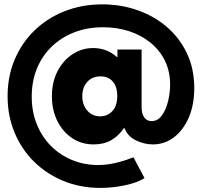

<svg xmlns="http://www.w3.org/2000/svg" viewBox="-20 -748 947 901"><path d="M451.2 133.8Q357.4 133.8 278.1 101.3Q198.7 68.8 139.6 10.5Q80.6 -47.9 48.1 -126.5Q15.6 -205.1 15.6 -296.9Q15.6 -389.6 48.8 -468.3Q82 -546.9 141.8 -605Q201.7 -663.1 283 -695.3Q364.3 -727.5 460 -727.5Q547.4 -727.5 625.2 -700.2Q703.1 -672.9 762.9 -621.6Q822.8 -570.3 857.2 -497.8Q891.6 -425.3 891.6 -335Q891.6 -256.3 866 -196.8Q840.3 -137.2 796.4 -103.8Q752.4 -70.3 697.3 -70.3Q657.7 -70.3 618.4 -89.1Q579.1 -107.9 564.5 -146.5H515.6L534.2 -196.3V-429.7L515.6 -480.5H531.2V-515.6H644.5V-244.1Q644.5 -214.4 657 -197Q669.4 -179.7 691.4 -179.7Q720.7 -179.7 740 -206.8Q759.3 -233.9 768.8 -273.4Q778.3 -313 778.3 -350.6Q778.3 -413.6 753.7 -463.4Q729 -513.2 685.5 -548.3Q642.1 -583.5 585.2 -601.8Q528.3 -620.1 463.9 -620.1Q390.1 -620.1 328.9 -596.4Q267.6 -572.8 222.7 -529.3Q177.7 -485.8 153.3 -426.3Q128.9 -366.7 128.9 -294.9Q128.9 -223.6 152.8 -164.6Q176.8 -105.5 219.5 -62.7Q262.2 -20 318.8 3.2Q375.5 26.4 440.4 26.4Q479.5 26.4 519.5 17.3Q559.6 8.3 606.4 -9.8L658.2 87.9Q625.5 108.9 567.4 121.3Q509.3 133.8 451.2 133.8ZM419.9 -70.3Q362.3 -70.3 318.1 -100.1Q273.9 -129.9 248.8 -180.9Q223.6 -231.9 223.6 -295.9Q223.6 -363.3 250.2 -414.3Q276.9 -465.3 320.8 -493.9Q364.7 -522.5 417 -522.5Q471.7 -522.5 513.7 -492.2Q555.7 -461.9 579.6 -410.9Q603.5 -359.9 603.5 -297.9Q603.5 -257.8 592.5 -217.5Q581.5 -177.2 559.1 -143.8Q536.6 -110.4 502 -90.3Q467.3 -70.3 419.9 -70.3ZM450.2 -202.1Q484.9 -202.1 507.6 -227.1Q530.3 -252 530.3 -297.9Q530.3 -340.3 509.5 -365Q488.8 -389.6 451.2 -389.6Q412.6 -389.6 389.4 -363.5Q366.2 -337.4 366.2 -296.9Q366.2 -255.9 389.6 -229Q413.1 -202.1 450.2 -202.1Z"/></svg>

Font: Reddit Sans Black
Style: Regular
Weight: 900
Version: Version 1.014